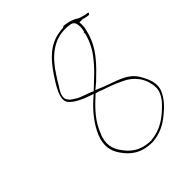

<svg xmlns="http://www.w3.org/2000/svg" viewBox="-194 -736 895 895"><g transform="rotate(-45 254.0 -288.0)"><path d="M142 -388C141 -411 155 -429 165 -445C173 -460 184 -476 195 -493C235 -555 295 -618 387 -611L410 -608L411 -607C413 -606 423 -604 427 -592C432 -579 432 -558 426 -538H422L421 -534H425C416 -495 397 -456 375 -429C342 -384 301 -349 263 -313L262 -312C234 -327 201 -331 174 -350C164 -356 155 -362 150 -370C147 -374 142 -379 142 -388ZM141 -363C158 -341 199 -321 236 -309L253 -303L236 -288C196 -253 156 -205 134 -153C111 -97 123 -58 144 -27C173 16 212 50 290 50C340 46 377 27 411 -1C442 -26 470 -53 486 -92C496 -119 491 -144 483 -165C471 -193 458 -219 436 -237C400 -268 339 -280 287 -304L271 -310L300 -334C356 -388 417 -443 438 -535V-536C442 -549 443 -560 443 -571L442 -586H464C471 -584 475 -582 483 -581L497 -579C499 -579 501 -581 503 -584C508 -592 494 -590 489 -592H487C470 -597 456 -598 442 -609C433 -614 413 -622 399 -624H398L380 -627C378 -627 374 -625 370 -622H364C360 -622 354 -621 349 -620H348C273 -610 228 -561 185 -498C156 -454 117 -394 141 -363ZM146 -150C168 -208 209 -251 250 -288C252 -291 260 -297 262 -299L263 -298C276 -296 287 -291 296 -287C328 -277 362 -264 390 -250C440 -228 476 -184 480 -125C484 -90 457 -55 436 -36C401 -1 356 34 293 39V40H292C217 40 181 5 155 -33C137 -59 122 -97 146 -150ZM290 50V51ZM436 -36Z"/></g></svg>

Font: Stray Cat
Style: HlObl
Weight: 100
Version: Version 1.0